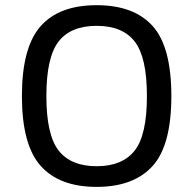

<svg xmlns="http://www.w3.org/2000/svg" viewBox="-20 -710 733 744"><path d="M354.5 14.2Q210 14.2 137.5 -67.4Q64.9 -148.9 64.9 -337.9Q64.9 -525.4 136.7 -607.7Q208.5 -689.9 354.5 -689.9Q498.5 -689.9 571.3 -609.4Q644 -528.8 644 -337.9Q644 -146 570.6 -65.9Q497.1 14.2 354.5 14.2ZM354.5 -65.9Q453.6 -65.9 501.5 -126Q549.3 -186 549.3 -337.9Q549.3 -487.8 502.2 -548.8Q455.1 -609.9 354.5 -609.9Q253.9 -609.9 206.8 -548.8Q159.7 -487.8 159.7 -337.9Q159.7 -187 207.3 -126.5Q254.9 -65.9 354.5 -65.9Z"/></svg>

Font: Cadman
Style: Regular
Weight: 400
Designer: Paul James MIller
Foundry: High-Logic / Made with FontCreator
Version: Version 2.114;March 28, 2021;FontCreator 13.0.0.2683 64-bit